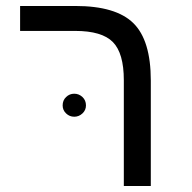

<svg xmlns="http://www.w3.org/2000/svg" viewBox="-20 -619 640 639"><path d="M481.9 0H392.1V-352.1Q392.1 -441.9 355.7 -479Q319.3 -516.1 230 -516.1H46.9V-599.1H231Q365.7 -599.1 423.8 -542Q481.9 -484.9 481.9 -351.1ZM188.5 -268.1Q188.5 -285.2 200 -296.1Q211.4 -307.1 227.1 -307.1Q242.7 -307.1 254.4 -296.1Q266.1 -285.2 266.1 -268.1Q266.1 -252.4 254.4 -241.5Q242.7 -230.5 227.1 -230.5Q211.4 -230.5 200 -241.5Q188.5 -252.4 188.5 -268.1Z"/></svg>

Font: Liberation Mono
Style: Regular
Weight: 400
Monospace: yes
Designer: Steve Matteson
Foundry: Ascender Corporation
Version: Version 2.1.5